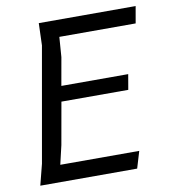

<svg xmlns="http://www.w3.org/2000/svg" viewBox="-83 -824 817 898"><g transform="rotate(-10 325.0 -375.0)"><path d="M520 -80 496 0H36L61.5 -100L157.5 -645L161 -750H621L607 -670H244.5L237.5 -575L214 -442.5H531.5L519 -370H201.5L166 -170L145 -80Z"/></g></svg>

Font: B612 Mono
Style: Italic
Weight: 400
Italic angle: -10°
Version: Version 1.005